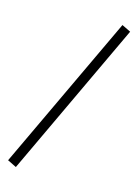

<svg xmlns="http://www.w3.org/2000/svg" viewBox="-122 -824 680 944"><g transform="rotate(15 218.0 -352.0)"><path d="M380.9 -756.8 425.8 -734.9 55.2 53.2 9.8 30.8Z"/></g></svg>

Font: Marcellus SC
Style: Regular
Weight: 400
Designer: Astigmatic (AOETI)
Foundry: Astigmatic (AOETI)
Version: Version 1.001